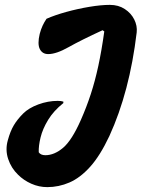

<svg xmlns="http://www.w3.org/2000/svg" viewBox="-20 -568 640 788"><path d="M171 -491Q205 -506 252 -519Q299 -532 347 -540Q395 -548 431 -548Q466 -548 492 -531Q518 -514 531 -488Q544 -462 541 -435Q512 -191 429 -10Q391 71 350 116.5Q309 162 265 181Q221 200 174 200Q140 200 108.5 186Q77 172 54 149Q26 122 13.5 84.5Q1 47 12 8Q22 -29 36.5 -53.5Q51 -78 75 -102Q98 -125 137.5 -139.5Q177 -154 217 -154Q231 -154 240 -151V-145Q200 -113 177.5 -76Q155 -39 146.5 -4Q138 31 139 57Q147 69 166 69Q203 69 239 38.5Q275 8 312 -76Q335 -128 352.5 -181.5Q370 -235 383.5 -297.5Q397 -360 408 -439L401 -444Q312 -403 261.5 -374.5Q211 -346 178 -346Q154 -346 143.5 -366.5Q133 -387 143 -429Q148 -448 155 -463Q162 -478 171 -491Z"/></svg>

Font: Recursive Mn Csl St
Style: Bold Italic
Weight: 700
Italic angle: -15°
Monospace: yes
Version: Version 1.079;hotconv 1.0.112;makeotfexe 2.5.65598; ttfautoh